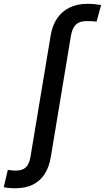

<svg xmlns="http://www.w3.org/2000/svg" viewBox="-145 -770 549 1004"><path d="M-65.4 214.4Q-76.7 214.4 -86.4 213.9Q-96.2 213.4 -105.5 212.2Q-114.7 210.9 -125.5 209L-104 118.2Q-94.7 120.1 -83 121.1Q-71.3 122.1 -62.5 122.1Q-27.8 122.1 -9.8 105Q8.3 87.9 14.6 48.8L119.6 -582.5Q128.4 -636.7 153.8 -674.1Q179.2 -711.4 219.5 -730.7Q259.8 -750 312.5 -750Q332 -750 349.4 -748.3Q366.7 -746.6 383.8 -743.7L359.9 -657.2Q350.1 -658.7 335.2 -659.2Q320.3 -659.7 306.2 -659.7Q270.5 -659.7 251.5 -640.9Q232.4 -622.1 225.6 -581.5L121.1 48.8Q112.3 103 88.6 139.9Q64.9 176.8 26.6 195.6Q-11.7 214.4 -65.4 214.4Z"/></svg>

Font: Inter 20pt Medium
Style: Italic
Weight: 500
Italic angle: -9.3988°
Version: Version 4.001;git-66647c0bb